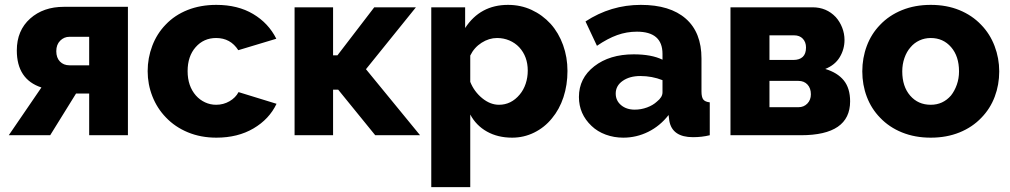

<svg xmlns="http://www.w3.org/2000/svg" viewBox="-20 -555 4145 788"><path d="M186 0 292 -171H346V0H505V-527H242Q158 -527 104 -479Q49 -430 49 -348Q49 -229 150 -196L16 0ZM211 -345Q211 -372 227 -388Q243 -404 265 -404H346V-287H265Q241 -287 226 -302.5Q211 -318 211 -345Z M661 -73Q698 -34 751 -12Q804 10 868 10Q956 10 1020.5 -28Q1085 -66 1115 -129L959 -177Q947 -154 922 -139.5Q897 -125 867 -125Q843 -125 821.5 -135Q800 -145 784 -163Q750 -202 750 -263Q750 -324 783 -361.5Q816 -399 867 -399Q926 -399 958 -349L1114 -396Q1082 -460 1019 -497.5Q956 -535 868 -535Q803 -535 750 -514Q697 -493 660 -454Q624 -417 605 -367Q586 -317 586 -263Q586 -209 605.5 -159.5Q625 -110 661 -73Z M1347 -328V-525H1189V0H1347V-187H1368L1520 0H1704L1482 -271L1687 -525H1516L1365 -328Z M2245 -69Q2276 -106 2292.5 -156Q2309 -206 2309 -264Q2309 -320 2291 -370Q2273 -420 2240 -457Q2206 -494 2161.5 -514.5Q2117 -535 2065 -535Q1951 -535 1889 -440V-525H1750V213H1910V-85Q1934 -40 1978.5 -15Q2023 10 2082 10Q2130 10 2172.5 -11Q2215 -32 2245 -69ZM1910 -219V-327Q1926 -360 1956.5 -379.5Q1987 -399 2020 -399Q2047 -399 2070.5 -389Q2094 -379 2111 -361Q2146 -323 2146 -265Q2146 -237 2137.5 -211.5Q2129 -186 2113 -167Q2078 -125 2028 -125Q1992 -125 1959 -152Q1926 -179 1910 -219Z M2724 -83 2727 -59Q2739 8 2824 8Q2861 8 2893 0V-135Q2874 -137 2866.5 -146.5Q2859 -156 2859 -180V-315Q2859 -422 2794.5 -478.5Q2730 -535 2610 -535Q2487 -535 2383 -467L2430 -367Q2474 -397 2513 -411Q2552 -425 2594 -425Q2699 -425 2699 -334V-310Q2654 -332 2581 -332Q2482 -332 2419 -283Q2356 -234 2356 -157Q2356 -87 2408 -38Q2432 -15 2466 -2.5Q2500 10 2538 10Q2592 10 2640.5 -14Q2689 -38 2724 -83ZM2507 -171Q2507 -203 2535.5 -223Q2564 -243 2608 -243Q2656 -243 2699 -226V-176Q2699 -156 2676 -138Q2660 -123 2635.5 -114Q2611 -105 2585 -105Q2551 -105 2529 -123.5Q2507 -142 2507 -171Z M2978 0H3267Q3469 0 3469 -139Q3469 -193 3443 -225Q3417 -257 3367 -272Q3407 -288 3426.5 -320.5Q3446 -353 3446 -391Q3446 -417 3436.5 -441.5Q3427 -466 3410 -485Q3372 -525 3315 -525H2978ZM3138 -410H3239Q3262 -410 3275 -396Q3288 -382 3288 -360Q3288 -334 3274.5 -321.5Q3261 -309 3237 -309H3138ZM3138 -223H3257Q3280 -223 3294 -208Q3308 -193 3308 -168Q3308 -145 3293.5 -130Q3279 -115 3257 -115H3138Z M4008 -72Q4044 -109 4062.5 -158Q4081 -207 4081 -262Q4081 -316 4062 -366Q4043 -416 4007 -453Q3970 -492 3917.5 -513.5Q3865 -535 3800 -535Q3735 -535 3682 -513.5Q3629 -492 3592 -453Q3556 -416 3537.5 -366.5Q3519 -317 3519 -262Q3519 -207 3537.5 -158Q3556 -109 3592 -72Q3629 -33 3682 -11.5Q3735 10 3800 10Q3865 10 3918 -11.5Q3971 -33 4008 -72ZM3717 -361Q3732 -379 3753.5 -389Q3775 -399 3800 -399Q3851 -399 3883.5 -361.5Q3916 -324 3916 -262Q3916 -233 3907 -207.5Q3898 -182 3883 -163Q3850 -125 3800 -125Q3748 -125 3715.5 -162.5Q3683 -200 3683 -262Q3683 -291 3692 -317Q3701 -343 3717 -361Z"/></svg>

Font: RT Raleway ExtraBold
Style: Regular
Weight: 400
Designer: Matt McInerney, Pablo Impallari, Rodrigo Fuenzalida — Edited by Milan Moffatt in April 2016
Foundry: Matt McInerney, Pablo Impallari, Rodrigo Fuenzalida — Edited by Milan Moffatt in April 2016
Version: Version 3.001